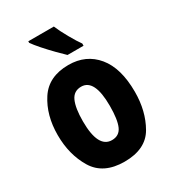

<svg xmlns="http://www.w3.org/2000/svg" viewBox="-188 -866 875 976"><g transform="rotate(-30 250.0 -378.5)"><path d="M253 9Q378 9 426.5 -75.5Q475 -160 475 -273Q475 -412 414 -486Q353 -560 250 -560Q133 -560 79 -477Q25 -394 25 -278Q25 -163 77 -77Q129 9 253 9ZM252 -118Q171 -118 171 -275Q171 -352 189 -392Q207 -432 251 -432Q329 -432 329 -275Q329 -194 312 -156Q295 -118 252 -118ZM272 -606H366V-619Q349 -642 323 -688Q297 -734 284 -766H134V-757Q147 -738 173 -708.5Q199 -679 227 -650.5Q255 -622 272 -606Z"/></g></svg>

Font: Noto Sans Mono Condensed Extra
Style: Regular
Weight: 800
Width: 3
Designer: Monotype Design Team
Foundry: Monotype Imaging Inc.
Version: Version 1.900